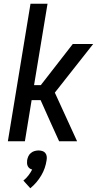

<svg xmlns="http://www.w3.org/2000/svg" viewBox="-20 -755 540 1026"><path d="M22 0 143 -735H234L162 -300H198L369 -520H478L273 -260L392 0H296L251 -99L197 -220H149L113 0ZM142 251 105 210Q120 198 131.5 183Q143 168 152 151Q144 149 138 144.5Q132 140 128.5 133Q125 126 124.5 117.5Q124 109 125 101Q127 90 131.5 80Q136 70 145 62.5Q154 55 165 52Q176 49 186 49Q196 49 206 52Q216 55 222 62.5Q228 70 229.5 80Q231 90 229 101Q226 122 219 142.5Q212 163 200.5 182.5Q189 202 174.5 219Q160 236 142 251Z"/></svg>

Font: Iosevka SS18 Medium
Style: Italic
Weight: 500
Italic angle: -9°
Monospace: yes
Designer: Belleve Invis
Foundry: Belleve Invis
Version: Version 25.1.1; ttfautohint (v1.8.4)